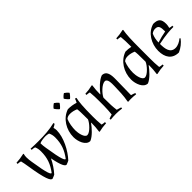

<svg xmlns="http://www.w3.org/2000/svg" viewBox="115 -1598 2500 2500"><g transform="rotate(-45 1364.5 -348.0)"><path d="M680 -445C699 -455 713 -462 728 -473L724 -491C624 -466 526 -461 423 -461C379 -461 321 -462 277 -465V-444C292 -444 316 -441 331 -436C345 -407 349 -374 349 -342C349 -224 317 -138 247 -46C230 -46 208 -71 168 -330C163 -360 159 -394 159 -423C159 -444 161 -460 167 -481L160 -485C112 -474 66 -467 18 -465V-444C33 -444 57 -441 72 -436C80 -406 87 -365 92 -334C137 -43 170 8 200 15C219 9 239 1 256 -8C300 -56 344 -120 376 -188C408 -24 435 9 459 15C478 9 498 1 515 -8C604 -103 688 -263 688 -395C688 -411 685 -429 680 -445ZM587 -434C602 -404 608 -375 608 -342C608 -224 576 -138 506 -46C489 -46 467 -71 427 -330C422 -360 418 -394 418 -423C437 -435 494 -443 531 -443C547 -443 571 -439 587 -434Z M778 -176C778 -96 818 15 898 15C961 -10 1033 -91 1072 -146L1076 -145C1076 -95 1073 -39 1065 11L1072 15C1120 4 1159 -2 1207 -4V-25C1192 -25 1168 -28 1153 -33C1147 -83 1146 -143 1146 -193C1146 -365 1155 -458 1168 -511L1147 -517C1142 -500 1133 -478 1124 -464C1072 -479 1038 -485 984 -485C856 -442 778 -311 778 -176ZM858 -221C858 -277 868 -346 891 -399C913 -419 936 -423 965 -423C999 -423 1038 -413 1069 -399C1074 -368 1076 -336 1076 -207C1058 -160 976 -67 926 -67C877 -67 858 -172 858 -221ZM966 -620C956 -637 926 -661 912 -670C895 -661 867 -637 858 -620C867 -603 895 -570 912 -559C929 -570 957 -603 966 -620ZM1151 -620C1141 -637 1111 -661 1097 -670C1080 -661 1052 -637 1043 -620C1052 -603 1080 -570 1097 -559C1114 -570 1142 -603 1151 -620Z M1655 0C1687 0 1719 2 1751 6L1754 -13C1738 -20 1712 -29 1695 -33L1700 -314C1702 -399 1694 -485 1609 -485C1545 -464 1461 -379 1422 -324L1418 -325C1418 -375 1421 -431 1429 -481L1422 -485C1374 -474 1335 -468 1287 -466V-445C1302 -445 1326 -442 1341 -437C1347 -376 1348 -327 1348 -274V-190C1348 -141 1343 -63 1339 -33C1322 -29 1296 -20 1280 -13L1283 6C1317 2 1351 0 1385 0C1420 0 1455 3 1490 8L1492 -11C1475 -17 1446 -26 1429 -30C1420 -102 1418 -134 1418 -263C1440 -314 1526 -403 1581 -403C1630 -403 1627 -318 1626 -269C1624 -187 1622 -92 1606 -12V2C1621 1 1640 0 1655 0Z M1839 -176C1839 -96 1879 15 1959 15C2022 -10 2094 -91 2133 -146L2137 -145C2137 -95 2134 -39 2126 11L2133 15C2181 4 2220 -2 2268 -4V-25C2253 -25 2229 -28 2214 -33C2208 -83 2207 -143 2207 -193V-376C2207 -548 2211 -631 2224 -706L2217 -711C2169 -700 2130 -694 2082 -692V-671C2097 -671 2121 -668 2136 -663C2142 -613 2143 -553 2143 -475C2108 -483 2080 -485 2045 -485C1917 -442 1839 -311 1839 -176ZM1919 -221C1919 -277 1929 -346 1952 -399C1974 -419 1999 -423 2026 -423C2060 -423 2099 -413 2130 -399C2135 -368 2137 -336 2137 -207C2119 -160 2037 -67 1987 -67C1937 -67 1919 -171 1919 -221Z M2541 -57C2447 -57 2433 -144 2433 -238C2569 -267 2658 -272 2714 -271L2715 -292C2699 -292 2682 -294 2666 -300C2672 -316 2676 -348 2676 -365C2676 -454 2644 -485 2555 -485C2429 -450 2353 -320 2353 -190C2353 -69 2408 15 2529 15C2586 -9 2639 -51 2675 -100L2664 -110C2631 -81 2584 -57 2541 -57ZM2462 -399C2481 -415 2504 -423 2528 -423C2589 -423 2596 -385 2596 -305C2539 -295 2488 -282 2433 -264C2434 -309 2442 -358 2462 -399Z"/></g></svg>

Font: Almendra
Style: Regular
Weight: 400
Designer: Ana Sanfelippo
Foundry: Ana Sanfelippo
Version: Version 1.003